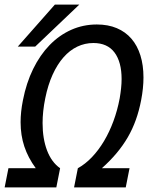

<svg xmlns="http://www.w3.org/2000/svg" viewBox="-53 -820 675 840"><path d="M187 -799.8H293.9L101.1 -616.2H24.9ZM-16.1 -84H103.5Q69.8 -129.9 53.5 -179Q37.1 -228 37.1 -285.6Q37.1 -330.6 47.4 -381.8Q62 -457 92 -518.3Q122.1 -579.6 164.1 -622.8Q206.1 -666 258.5 -689.5Q311 -712.9 370.6 -712.9Q419.9 -712.9 458 -696.8Q496.1 -680.7 522 -650.6Q547.9 -620.6 561.3 -577.6Q574.7 -534.7 574.7 -481Q574.7 -434.6 564.5 -381.8Q555.7 -335.9 541.3 -295.7Q526.9 -255.4 505.9 -219.2Q484.9 -183.1 456.8 -149.7Q428.7 -116.2 392.6 -84H513.7L497.1 0H271L287.6 -84Q320.3 -102.1 349.4 -132.6Q378.4 -163.1 402.1 -202.9Q425.8 -242.7 443.4 -290.3Q460.9 -337.9 470.7 -390.1Q474.6 -413.1 476.8 -434.1Q479 -455.1 479 -474.1Q479 -548.8 448 -590.3Q417 -631.8 355.5 -631.8Q318.4 -631.8 285.2 -616Q252 -600.1 224.9 -569.3Q197.8 -538.6 177.2 -493.4Q156.7 -448.2 145 -390.1Q133.3 -333 133.3 -281.7Q133.3 -213.4 152.8 -161.9Q172.4 -110.4 210 -84L193.4 0H-32.7Z"/></svg>

Font: Hack
Style: Italic
Weight: 400
Italic angle: -11°
Monospace: yes
Designer: Christopher Simpkins
Foundry: Christopher Simpkins
Version: Version 2.019; ttfautohint (v1.4.1) -l 4 -r 80 -G 350 -x 0 -